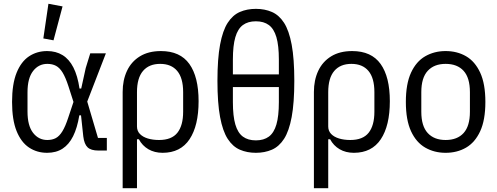

<svg xmlns="http://www.w3.org/2000/svg" viewBox="-20 -799 2637 1019"><path d="M547 -67V0H502Q463 0 445 -17Q427 -34 422 -75L410 -187H401Q390 -120 368 -76Q346 -32 312 -10Q278 12 230 12Q176 12 134 -16Q92 -44 68 -103.5Q44 -163 44 -258Q44 -353 68 -412.5Q92 -472 134 -500Q176 -528 230 -528Q277 -528 312 -506.5Q347 -485 369.5 -441Q392 -397 402 -329H411L435 -438L459 -516H542L443 -260L500 -67ZM231 -56Q257 -56 276 -66Q295 -76 311 -102Q327 -128 342 -174L370 -258L343 -342Q328 -388 312.5 -413.5Q297 -439 277.5 -449.5Q258 -460 231 -460Q185 -460 155.5 -422Q126 -384 126 -309V-207Q126 -132 155.5 -94Q185 -56 231 -56ZM312 -765 264 -585 210 -595 237 -779Z M631 200V-311Q631 -374 654 -423Q677 -472 722.5 -500Q768 -528 834 -528Q936 -528 985 -459.5Q1034 -391 1034 -262Q1034 -132 986 -60Q938 12 843 12Q800 12 767.5 -7Q735 -26 717 -60H707V200ZM824 -56Q891 -56 921.5 -94.5Q952 -133 952 -206V-310Q952 -385 920.5 -422.5Q889 -460 830 -460Q771 -460 739 -422.5Q707 -385 707 -310V-128Q707 -104 722.5 -88Q738 -72 764.5 -64Q791 -56 824 -56Z M1216 -483V-404H1460V-483Q1460 -557 1447 -601.5Q1434 -646 1407 -666Q1380 -686 1338 -686Q1296 -686 1269 -666Q1242 -646 1229 -601.5Q1216 -557 1216 -483ZM1338 -752Q1385 -752 1423 -735.5Q1461 -719 1487.5 -678Q1514 -637 1528 -562Q1542 -487 1542 -370Q1542 -253 1528 -178Q1514 -103 1487.5 -62Q1461 -21 1423 -4.5Q1385 12 1338 12Q1291 12 1253 -4.5Q1215 -21 1188.5 -62Q1162 -103 1148 -178Q1134 -253 1134 -370Q1134 -487 1148 -562Q1162 -637 1188.5 -678Q1215 -719 1253 -735.5Q1291 -752 1338 -752ZM1338 -54Q1380 -54 1407 -74Q1434 -94 1447 -138.5Q1460 -183 1460 -257V-337H1216V-257Q1216 -183 1229 -138.5Q1242 -94 1269 -74Q1296 -54 1338 -54Z M1646 200V-311Q1646 -374 1669 -423Q1692 -472 1737.5 -500Q1783 -528 1849 -528Q1951 -528 2000 -459.5Q2049 -391 2049 -262Q2049 -132 2001 -60Q1953 12 1858 12Q1815 12 1782.5 -7Q1750 -26 1732 -60H1722V200ZM1839 -56Q1906 -56 1936.5 -94.5Q1967 -133 1967 -206V-310Q1967 -385 1935.5 -422.5Q1904 -460 1845 -460Q1786 -460 1754 -422.5Q1722 -385 1722 -310V-128Q1722 -104 1737.5 -88Q1753 -72 1779.5 -64Q1806 -56 1839 -56Z M2345 12Q2285 12 2237 -15.5Q2189 -43 2161.5 -102.5Q2134 -162 2134 -258Q2134 -354 2161.5 -413.5Q2189 -473 2237 -500.5Q2285 -528 2345 -528Q2406 -528 2453.5 -500.5Q2501 -473 2528.5 -413.5Q2556 -354 2556 -258Q2556 -162 2528.5 -102.5Q2501 -43 2453.5 -15.5Q2406 12 2345 12ZM2345 -56Q2407 -56 2440.5 -93Q2474 -130 2474 -206V-310Q2474 -386 2440.5 -423Q2407 -460 2345 -460Q2284 -460 2250 -423Q2216 -386 2216 -310V-206Q2216 -130 2250 -93Q2284 -56 2345 -56Z"/></svg>

Font: IBM Plex Sans Condensed
Style: Regular
Weight: 400
Width: 3
Designer: Mike Abbink, Paul van der Laan, Pieter van Rosmalen
Foundry: Bold Monday
Version: Version 3.201